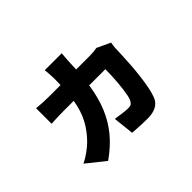

<svg xmlns="http://www.w3.org/2000/svg" viewBox="-138 -915 1276 1276"><g transform="rotate(-45 500.0 -277.0)"><path d="M540 -639Q538 -626 536.5 -599.5Q535 -573 534 -559Q531 -444 516.5 -349.5Q502 -255 470 -177.5Q438 -100 385 -35.5Q332 29 252 85L123 -18Q155 -33 188.5 -57.5Q222 -82 241 -101Q295 -155 327 -216Q359 -277 372.5 -359Q386 -441 386 -556Q386 -565 385 -581.5Q384 -598 383 -614Q382 -630 380 -639ZM822 -457Q820 -447 818 -433.5Q816 -420 816 -413Q815 -386 813.5 -344.5Q812 -303 808.5 -254.5Q805 -206 799 -157.5Q793 -109 784.5 -66.5Q776 -24 764 5Q751 37 719.5 54.5Q688 72 637 72Q612 72 587.5 71Q563 70 540 68.5Q517 67 497 66L481 -81Q510 -77 540 -72.5Q570 -68 592 -68Q615 -68 624 -75Q633 -82 640 -96Q646 -109 650.5 -130.5Q655 -152 658.5 -179Q662 -206 664.5 -236Q667 -266 668.5 -297.5Q670 -329 670 -359H275Q256 -359 223 -358Q190 -357 161 -355V-501Q190 -498 221 -496.5Q252 -495 275 -495H662Q677 -495 694.5 -496.5Q712 -498 728 -501Z"/></g></svg>

Font: Noto Sans SC Black
Style: Regular
Weight: 900
Designer: Ryoko NISHIZUKA  (kana, bopomofo & ideographs); Paul D. Hunt (Latin, Greek & Cyrillic); Sandoll Communications , Soo-you
Foundry: Adobe
Version: Version 2.004-H2;hotconv 1.0.118;makeotfexe 2.5.65603